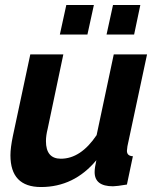

<svg xmlns="http://www.w3.org/2000/svg" viewBox="-20 -743 635 773"><path d="M221 -604 247 -723H358L332 -604ZM409 -604 435 -723H545L520 -604ZM22 -118Q22 -148 32 -196L102 -524H235L172 -225Q165 -197 165 -175Q165 -104 225 -104Q305 -104 369 -199L438 -524H572L493 -154Q491 -140 491 -136Q491 -115 515 -114L491 0Q449 7 435 7Q361 7 361 -50Q361 -68 368 -98Q278 10 145 10Q22 10 22 -118Z"/></svg>

Font: Raleway-v4020
Style: Bold Italic
Weight: 700
Italic angle: -12°
Designer: Matt McInerney, Pablo Impallari, Rodrigo Fuenzalida
Foundry: Matt McInerney, Pablo Impallari, Rodrigo Fuenzalida
Version: Version 4.020;PS 004.020;hotconv 1.0.88;makeotf.lib2.5.64775